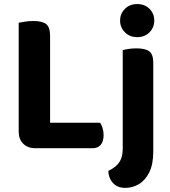

<svg xmlns="http://www.w3.org/2000/svg" viewBox="-20 -718 827 933"><path d="M70.8 -421.1H223.4V-6.5L152 2.3Q114.8 2.3 92.8 -19.7Q70.8 -41.7 70.8 -79ZM152 2.3V-121.7H466.4Q472.9 -112.4 478.2 -96.5Q483.4 -80.7 483.4 -62.1Q483.4 -29.9 469.1 -13.8Q454.8 2.3 429.9 2.3ZM223.4 -231.2H70.8V-607.5Q81.1 -609.5 101.5 -612.8Q121.8 -616 141.4 -616Q184.7 -616 204.1 -601.1Q223.4 -586.1 223.4 -544.1ZM506.2 112.6Q530.2 100.8 545.7 86.5Q561.2 72.2 568.8 52.3Q576.4 32.3 576.4 1.9V-249H724.8V17.6Q724.8 81 705.2 119.9Q685.6 158.9 654.6 176.9Q623.7 195 589.5 195Q550.8 195 529.1 171.4Q507.5 147.8 506.2 112.6ZM563.6 -617.9Q563.6 -651.8 587 -675Q610.4 -698.3 646.8 -698.3Q683.5 -698.3 706.6 -675Q729.7 -651.8 729.7 -617.9Q729.7 -584.7 706.6 -561.1Q683.5 -537.5 646.8 -537.5Q610.4 -537.5 587 -561.1Q563.6 -584.7 563.6 -617.9ZM724.8 -184.4 576.4 -187V-474.4Q586 -477.2 604.1 -480.1Q622.2 -483 643.3 -483Q686.3 -483 705.6 -468.4Q724.8 -453.8 724.8 -413.3Z"/></svg>

Font: Baloo Paaji 2
Style: Regular
Weight: 400
Designer: Shuchita Grover, Noopur Datye and Ek Type
Foundry: Ek Type
Version: Version 1.700